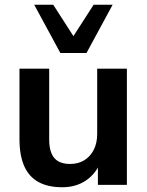

<svg xmlns="http://www.w3.org/2000/svg" viewBox="-20 -778 619 808"><path d="M242 10Q181 10 141 -12.5Q101 -35 81.5 -80Q62 -125 62 -192V-489H187V-190Q187 -156 196.5 -133Q206 -110 225.5 -99Q245 -88 275 -88Q309 -88 334.5 -103.5Q360 -119 374.5 -147.5Q389 -176 389 -214V-489H514V0H392V-102H406Q385 -48 342.5 -19Q300 10 242 10ZM234 -555 124 -758H204L289 -626L374 -758H454L344 -555Z"/></svg>

Font: NunitoSans3
Style: Bold
Weight: 700
Designer: Vernon Adams
Foundry: Vernon Adams
Version: Version 3.101;gftools[0.9.27]